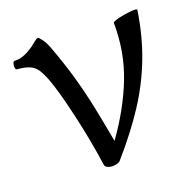

<svg xmlns="http://www.w3.org/2000/svg" viewBox="-76 -510 579 593"><g transform="rotate(-15 213.0 -213.5)"><path d="M188.5 0Q169.4 -82.5 141.4 -168.9Q113.3 -255.4 93.8 -295.9Q82 -320.3 71.8 -332.5Q61.5 -344.7 46.6 -349.6Q31.7 -354.5 5.9 -354.5Q1.5 -354.5 0 -361.3Q-1.5 -368.2 0.2 -375Q2 -381.8 5.9 -381.8Q23.4 -381.8 41.5 -392.1Q59.6 -402.3 76.7 -418.9L79.1 -421.4Q84.5 -426.8 87.6 -429Q90.8 -431.2 93.3 -431.2Q96.7 -431.2 106.4 -419.9Q116.2 -408.7 124 -392.1Q151.4 -334.5 169.4 -287.8Q187.5 -241.2 201.9 -194.6Q216.3 -147.9 239.7 -63Q290.5 -148.4 315.9 -234.1Q341.3 -319.8 332 -415Q331.5 -419.4 351.8 -426.3Q372.1 -433.1 392.3 -436.5Q412.6 -439.9 412.6 -435.5Q407.2 -352.1 386.5 -280Q365.7 -208 329.8 -141.1Q293.9 -74.2 239.7 0Q235.8 5.4 227.5 8.3Q219.2 11.2 210.4 11.2Q201.7 11.2 195.8 8.3Q189.9 5.4 188.5 0Z"/></g></svg>

Font: Junicode Two Beta VF
Style: Regular
Weight: 400
Designer: Peter S. Baker
Foundry: Briery Creek Software
Version: Version 1.031 beta; ttfautohint (v1.8.1.43-b0c9)